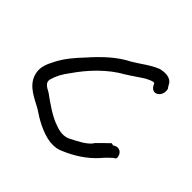

<svg xmlns="http://www.w3.org/2000/svg" viewBox="-155 -770 870 870"><g transform="rotate(45 280.5 -335.0)"><path d="M17 -207C34 -151 92 -130 134 -106C175 -78 226 -48 282 -40H283C312 -38 329 -41 350 -51C400 -72 452 -104 493 -150C505 -165 518 -177 534 -192C540 -195 546 -199 546 -204C546 -218 537 -239 515 -239C506 -239 499 -235 493 -231L482 -234C463 -216 444 -197 425 -178V-176C404 -148 366 -131 330 -112C306 -101 279 -104 250 -115C205 -130 158 -164 118 -193C92 -207 74 -217 80 -241C88 -270 103 -297 123 -323C171 -393 232 -457 304 -497C332 -514 360 -535 385 -550C396 -556 409 -562 421 -564C423 -562 426 -562 428 -560V-558C450 -507 501 -547 487 -589C480 -596 477 -607 470 -615C450 -634 423 -631 399 -626C355 -609 320 -579 282 -557C220 -526 169 -476 123 -424C90 -389 56 -350 35 -306C21 -279 5 -247 17 -207Z"/></g></svg>

Font: Stray Cat
Style: ExBdCn
Weight: 800
Version: Version 1.0